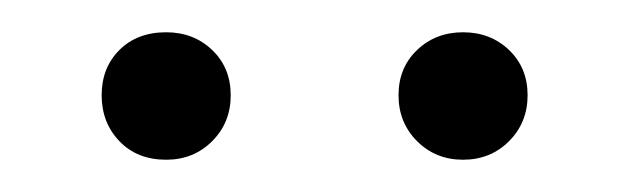

<svg xmlns="http://www.w3.org/2000/svg" viewBox="-20 -605 391 119"><path d="M83 -506Q65 -506 54 -517.5Q43 -529 43 -546Q43 -563 54 -574Q65 -585 83 -585Q100 -585 111.5 -574Q123 -563 123 -546Q123 -529 111.5 -517.5Q100 -506 83 -506ZM295.5 -517.5Q284 -506 267 -506Q250 -506 238.5 -517.5Q227 -529 227 -546Q227 -563 238.5 -574Q250 -585 267 -585Q284 -585 295.5 -574Q307 -563 307 -546Q307 -529 295.5 -517.5Z"/></svg>

Font: EauTest Semilight
Style: Italic
Weight: 300
Italic angle: -12°
Designer: Christian Thalmann (Catharsis Fonts)
Version: Version 0.001;PS 000.001;hotconv 1.0.88;makeotf.lib2.5.64775